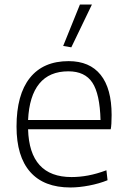

<svg xmlns="http://www.w3.org/2000/svg" viewBox="-20 -819 563 848"><path d="M259 -616 333 -799H386L295 -610ZM291 9Q174 9 113.5 -59.5Q53 -128 53 -260Q53 -401 112 -475Q171 -549 283 -549Q376 -549 424.5 -488.5Q473 -428 473 -311Q473 -267 469 -248H104Q110 -37 296 -37Q332 -37 369.5 -44Q407 -51 450 -67L455 -23Q418 -8 373.5 0.5Q329 9 291 9ZM282 -504Q198 -504 153.5 -449.5Q109 -395 104 -289H424Q421 -404 388 -454Q355 -504 282 -504Z"/></svg>

Font: Encode Sans Normal
Style: ExtraLight
Weight: 200
Designer: Pablo Impallari, Andres Torresi
Foundry: Pablo Impallari, Andres Torresi
Version: Version 1.000; ttfautohint (v1.00) -l 8 -r 50 -G 200 -x 14 -